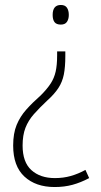

<svg xmlns="http://www.w3.org/2000/svg" viewBox="-20 -558 405 773"><path d="M243 -333Q243 -288 237 -258Q231 -228 215 -203.5Q199 -179 170 -153Q139 -124 116.5 -98.5Q94 -73 82.5 -43.5Q71 -14 71 28Q71 95 106.5 127Q142 159 201 159Q235 159 265 150.5Q295 142 324 126L339 159Q305 177 272 186Q239 195 200 195Q124 195 78.5 153Q33 111 33 28Q33 -21 47 -55Q61 -89 86 -117Q111 -145 144 -174Q169 -199 183.5 -221Q198 -243 204 -269.5Q210 -296 210 -335V-351H243ZM257 -498Q257 -481 249.5 -470Q242 -459 225 -459Q207 -459 199.5 -469Q192 -479 192 -498Q192 -538 225 -538Q242 -538 249.5 -527Q257 -516 257 -498Z"/></svg>

Font: Noto Sans Lao Looped SemiCondensed ExtraLight
Style: Regular
Weight: 200
Width: 4
Designer: Mark Frömberg, Ben Mitchell
Foundry: The Fontpad Ltd
Version: Version 1.002; ttfautohint (v1.8.4.7-5d5b)